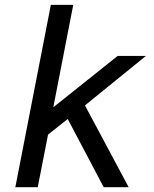

<svg xmlns="http://www.w3.org/2000/svg" viewBox="-20 -780 642 800"><path d="M191.9 -759.8H285.2L202.1 -333L470.2 -546.9H587.9L334 -340.8L516.1 0H412.1L262.2 -284.2L180.2 -219.2L137.2 0H43.9Z"/></svg>

Font: Hack
Style: Italic
Weight: 400
Italic angle: -11°
Monospace: yes
Designer: Christopher Simpkins
Foundry: Christopher Simpkins
Version: Version 2.019; ttfautohint (v1.4.1) -l 4 -r 80 -G 350 -x 0 -